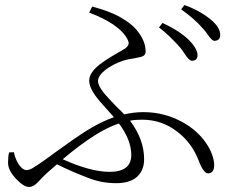

<svg xmlns="http://www.w3.org/2000/svg" viewBox="-20 -749 943 762"><path d="M95 -7C103 -7 111 -10 118 -15C123 -18 130 -26 141 -37C151 -48 159 -56 166 -62L206 -97C244 -78 285 -60 330 -43C365 -29 402 -22 441 -22C474 -22 501 -29 520 -44C541 -61 552 -85 552 -117C552 -170 533 -221 496 -270C510 -273 526 -274 544 -274C596 -274 643 -258 684 -226C722 -197 750 -159 768 -113C781 -78 794 -61 805 -61C822 -61 830 -72 830 -94C830 -143 787 -220 703 -265C655 -291 604 -304 549 -304C524 -304 498 -301 473 -295C467 -302 457 -312 443 -325C419 -350 402 -368 393 -379C377 -399 369 -415 369 -427C369 -445 384 -463 413 -482C437 -497 461 -507 486 -513C493 -514 502 -516 515 -518C530 -521 540 -523 545 -525C554 -529 558 -535 558 -543C558 -568 550 -592 533 -616C517 -639 496 -658 470 -673C441 -692 399 -709 346 -723L334 -699C413 -669 464 -634 485 -595C494 -578 493 -569 476 -556C471 -553 460 -547 445 -538C412 -519 388 -503 373 -491C347 -470 334 -449 334 -429C334 -412 342 -393 358 -370C367 -357 384 -337 409 -310C420 -298 427 -289 432 -284C396 -271 357 -252 315 -225C290 -209 251 -182 199 -144C180 -130 165 -119 155 -112C132 -96 117 -86 108 -81C99 -76 92 -74 85 -74C65 -74 43 -106 35 -145L16 -144C13 -131 12 -118 12 -103C12 -82 23 -61 44 -39C64 -18 81 -7 95 -7ZM415 -67C364 -67 302 -84 229 -117C319 -193 393 -240 452 -259C485 -215 501 -173 501 -134C501 -89 472 -67 415 -67ZM741 -508C756 -508 764 -515 764 -530C764 -547 752 -568 729 -591C703 -616 668 -638 625 -658L611 -640C637 -621 666 -593 697 -558C701 -553 706 -546 711 -538C724 -518 734 -508 741 -508ZM830 -587C846 -587 854 -595 854 -610C854 -630 842 -650 817 -671C789 -694 754 -714 712 -729L699 -712C734 -687 763 -662 786 -635C791 -630 797 -622 805 -611C816 -595 825 -587 830 -587Z"/></svg>

Font: AllPunType Light
Style: Regular
Weight: 300
Version: 1.0